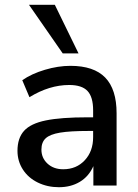

<svg xmlns="http://www.w3.org/2000/svg" viewBox="-20 -775 575 802"><path d="M467 -302V0H370V-81Q351 -38 313.5 -15.5Q276 7 226 7Q178 7 138 -12.5Q98 -32 75.5 -67Q53 -102 53 -145Q53 -198 80.5 -228.5Q108 -259 171.5 -272Q235 -285 346 -285H369V-314Q369 -370 345.5 -395Q322 -420 269 -420Q186 -420 103 -369L73 -440Q112 -467 167.5 -483.5Q223 -500 274 -500Q372 -500 419.5 -451Q467 -402 467 -302ZM369 -202V-228H351Q273 -228 231 -221Q189 -214 171 -197.5Q153 -181 153 -150Q153 -115 178.5 -91.5Q204 -68 244 -68Q299 -68 334 -105.5Q369 -143 369 -202ZM242 -552 101 -755H209L308 -552Z"/></svg>

Font: wassup Sans
Style: Medium
Weight: 600
Version: Version 2.001